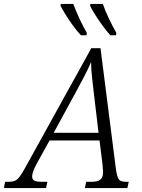

<svg xmlns="http://www.w3.org/2000/svg" viewBox="-75 -960 724 980"><path d="M-55 0 -49 -32H-32Q-12 -32 0.5 -37Q13 -42 25.5 -58.5Q38 -75 57 -110L391 -714H438L516 -102Q522 -57 531.5 -44.5Q541 -32 568 -32H582L575 0H358L365 -32H392Q423 -32 437 -43Q451 -54 451 -82Q451 -90 449.5 -103Q448 -116 448 -123L433 -243H178L111 -122Q89 -80 89 -60Q89 -44 100 -38Q111 -32 139 -32H167L160 0ZM309 -484 199 -282H428L405 -476Q400 -520 395 -563.5Q390 -607 390 -643Q374 -607 354.5 -569Q335 -531 309 -484ZM488 -780Q470 -800 449.5 -828Q429 -856 411.5 -883.5Q394 -911 385 -930L386 -940H450Q461 -907 481 -865Q501 -823 519 -792L517 -780ZM338 -780Q319 -800 298.5 -828Q278 -856 261 -883.5Q244 -911 234 -930L235 -940H299Q311 -907 330.5 -865Q350 -823 368 -792L367 -780Z"/></svg>

Font: Noto Serif SemiCondensed Light
Style: Italic
Weight: 300
Width: 4
Italic angle: -12°
Designer: Monotype Design Team
Foundry: Monotype Imaging Inc.
Version: Version 2.013; ttfautohint (v1.8.4.7-5d5b)